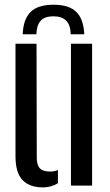

<svg xmlns="http://www.w3.org/2000/svg" viewBox="-20 -785 464 812"><path d="M45.5 -125V-600H134.5L135.5 -117.5Q135.5 -87 148.5 -73.2Q161.5 -59.5 191.5 -59.5Q210.5 -59.5 225 -66V-10.5Q198 7.5 161.5 7.5Q105 7.5 75.2 -23.5Q45.5 -54.5 45.5 -125ZM280 0V-600H369.5V0ZM206.5 -765Q140.5 -765 109.5 -734.5Q78.5 -704 76 -640H134Q134.5 -676 151 -696Q167.5 -716 206.5 -716Q278 -716 279 -640H336.5Q333.5 -704 302.8 -734.5Q272 -765 206.5 -765Z"/></svg>

Font: Big Shoulders Stencil Text Medium
Style: Regular
Weight: 500
Designer: Patric King
Foundry: XO Type Co
Version: Version 1.000